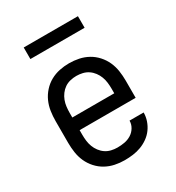

<svg xmlns="http://www.w3.org/2000/svg" viewBox="-171 -807 843 920"><g transform="rotate(-30 250.0 -347.0)"><path d="M250 8Q223 8 196.5 2.5Q170 -3 146.5 -16Q123 -29 104.5 -49.5Q86 -70 75 -94.5Q64 -119 60 -146Q56 -173 56 -200V-320Q56 -347 60 -374Q64 -401 75 -425.5Q86 -450 104.5 -470.5Q123 -491 146.5 -504Q170 -517 196.5 -522.5Q223 -528 250 -528Q277 -528 303.5 -522.5Q330 -517 353.5 -504Q377 -491 395.5 -470.5Q414 -450 425 -425.5Q436 -401 440 -374Q444 -347 444 -320V-225H134V-200Q134 -183 136 -166Q138 -149 144 -133Q150 -117 160.5 -103Q171 -89 185 -79.5Q199 -70 216 -66Q233 -62 250 -62Q270 -62 289.5 -65.5Q309 -69 326 -79.5Q343 -90 353.5 -107.5Q364 -125 364 -145H442Q442 -122 434.5 -100Q427 -78 413.5 -59.5Q400 -41 381 -27.5Q362 -14 340.5 -6Q319 2 296 5Q273 8 250 8ZM366 -295V-320Q366 -337 364 -354Q362 -371 356 -387Q350 -403 339.5 -417Q329 -431 315 -440.5Q301 -450 284 -454Q267 -458 250 -458Q233 -458 216 -454Q199 -450 185 -440.5Q171 -431 160.5 -417Q150 -403 144 -387Q138 -371 136 -354Q134 -337 134 -320V-295ZM400 -638H100V-702H400Z"/></g></svg>

Font: Iosevka Custom
Style: Regular
Weight: 400
Monospace: yes
Designer: Belleve Invis
Foundry: Belleve Invis
Version: Version 32.5.0; ttfautohint (v1.8.4)